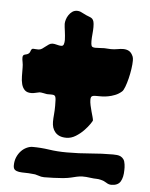

<svg xmlns="http://www.w3.org/2000/svg" viewBox="-48 -619 560 716"><g transform="rotate(5 231.5 -260.5)"><path d="M433.1 -425.8Q434.1 -422.9 434.6 -419.2Q435.1 -415.5 435.1 -411.1Q435.1 -397.9 432.4 -379.6Q429.7 -361.3 425.3 -343.5Q420.9 -325.7 415.5 -311.5Q410.2 -297.4 404.8 -293Q393.6 -283.2 380.4 -278.1Q367.2 -272.9 355.5 -270.8Q343.8 -268.6 335.4 -268.3Q327.1 -268.1 326.2 -268.1Q315.4 -268.1 308.6 -268.1Q301.8 -268.1 297.6 -266.8Q293.5 -265.6 291.7 -262.2Q290 -258.8 290 -252Q290 -243.2 292.5 -231.4Q294.9 -219.7 298.1 -208.7Q301.3 -197.8 303.7 -188.7Q306.2 -179.7 306.2 -175.8Q305.7 -173.3 297.9 -161.9Q290 -150.4 277.3 -137.2Q264.6 -124 247.8 -113.5Q231 -103 212.9 -103Q197.8 -103 187.5 -107.4Q177.2 -111.8 170.7 -119.6Q164.1 -127.4 161.1 -137.2Q158.2 -147 158.2 -158.2Q158.2 -170.9 159.7 -186Q161.1 -201.2 161.1 -217.8Q161.1 -231.9 160.6 -240.2Q160.2 -248.5 158.2 -252.7Q156.2 -256.8 152.3 -257.8Q148.4 -258.8 142.1 -258.8H127Q121.6 -259.8 113 -261.5Q104.5 -263.2 99.1 -263.2Q92.3 -262.2 84.2 -260Q76.2 -257.8 67.9 -257.8Q51.8 -257.8 43.5 -266.1Q35.2 -274.4 31.7 -287.6Q28.3 -300.8 28.1 -317.1Q27.8 -333.5 27.8 -349.1Q27.8 -360.4 25.9 -369.9Q23.9 -379.4 23.9 -386.2Q23.9 -392.6 26.1 -395Q28.3 -397.5 31.7 -398.4Q35.2 -399.4 39.1 -400.4Q43 -401.4 46.9 -404.8Q49.8 -407.7 51 -411.1Q52.2 -414.6 53.2 -417Q54.2 -419.4 55.9 -421.1Q57.6 -422.9 62 -422.9Q64.5 -422.9 69.1 -422.4Q73.7 -421.9 80.1 -421.9Q87.4 -421.9 93.8 -426Q100.1 -430.2 106 -435.1Q111.8 -439.9 118.2 -444.1Q124.5 -448.2 131.8 -448.2Q138.2 -448.2 147.7 -445.6Q157.2 -442.9 164.1 -442.9Q171.4 -442.9 173.6 -450Q175.8 -457 175.8 -465.8Q175.8 -473.1 174.8 -481.7Q173.8 -490.2 172.9 -498.3Q171.9 -506.3 170.9 -513.4Q169.9 -520.5 169.9 -525.9Q169.9 -532.7 172.6 -541.7Q175.3 -550.8 180.7 -558.8Q186 -566.9 193.8 -572.5Q201.7 -578.1 211.9 -578.1Q221.2 -578.1 229.2 -573.7Q237.3 -569.3 247.1 -564.9Q254.4 -561.5 260.3 -559.6Q266.1 -557.6 270 -554Q273.9 -550.3 275.9 -543.2Q277.8 -536.1 277.8 -522.9Q277.8 -511.7 276.4 -497.3Q274.9 -482.9 274.9 -470.2Q274.9 -458 277.3 -452.4Q279.8 -446.8 292 -446.8Q300.3 -446.8 310.3 -447.5Q320.3 -448.2 325.2 -448.2Q331.1 -448.2 337.4 -447.5Q343.8 -446.8 350.1 -446.8Q362.8 -446.8 374.5 -449Q386.2 -451.2 396 -451.2Q408.2 -451.2 417.5 -446Q426.8 -440.9 433.1 -425.8ZM438 -22.9Q439 -17.6 439 -12Q439 -6.3 439 -2Q439 25.4 429.4 41.3Q419.9 57.1 395 57.1Q385.3 57.1 376.2 51Q367.2 44.9 355 42Q345.7 39.6 337.2 39.6Q328.6 39.6 317.9 38.1Q297.4 35.2 285.6 35.6Q273.9 36.1 264.2 38.3Q254.4 40.5 243.7 43.2Q232.9 45.9 213.9 47.9Q197.3 49.3 178.5 50Q159.7 50.8 143.1 50.8Q132.3 50.8 120.6 46.4Q108.9 42 97.2 42Q83.5 40.5 70.8 40.5Q58.1 40.5 48.3 39.1Q38.6 37.6 32.7 33Q26.9 28.3 26.9 17.1Q26.9 0 32.7 -13.9Q38.6 -27.8 47.9 -37.6Q57.1 -47.4 68.6 -52.7Q80.1 -58.1 90.8 -58.1Q121.6 -58.1 152.6 -53.5Q183.6 -48.8 219.2 -48.8Q265.1 -48.8 307.4 -52.5Q349.6 -56.2 392.1 -56.2Q399.4 -56.2 407 -55.4Q414.6 -54.7 420.9 -51.5Q427.2 -48.3 431.9 -41.7Q436.5 -35.2 438 -22.9Z"/></g></svg>

Font: Freckle Face
Style: Regular
Weight: 400
Designer: Astigmatic (AOETI)
Foundry: Astigmatic (AOETI)
Version: Version 1.000